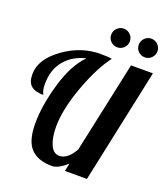

<svg xmlns="http://www.w3.org/2000/svg" viewBox="-166 -1062 1032 1179"><g transform="rotate(20 350.0 -472.5)"><path d="M557 -748H700L541 0H397L408 -52Q352 -1 311 -1Q220 -1 173 -49.5Q126 -98 126 -213Q126 -330 168.5 -475.5Q211 -621 285 -695Q198 -674 148.5 -613.5Q99 -553 99 -461Q99 -438 102 -423.5Q105 -409 109 -402Q113 -395 113 -393Q59 -393 32.5 -415.5Q6 -438 6 -490Q6 -588 118 -669Q230 -750 357 -750Q414 -750 432 -745Q365 -657 309 -503.5Q253 -350 253 -237Q253 -167 273 -121Q293 -75 332 -75Q386 -75 429 -152ZM378 -884Q378 -909 396 -927Q414 -945 439 -945Q464 -945 482 -927Q500 -909 500 -884Q500 -859 482 -841Q464 -823 439 -823Q414 -823 396 -840.5Q378 -858 378 -884ZM558 -884Q558 -909 576 -927Q594 -945 619 -945Q644 -945 662 -927Q680 -909 680 -884Q680 -859 662 -841Q644 -823 619 -823Q594 -823 576 -840.5Q558 -858 558 -884Z"/></g></svg>

Font: Lobster 1.3
Style: Regular
Weight: 400
Designer: Pablo Impallari
Foundry: Pablo Impallari. www.impallari.com
Version: Version 1.003 2010